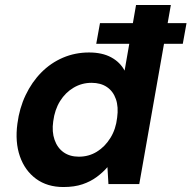

<svg xmlns="http://www.w3.org/2000/svg" viewBox="-20 -740 770 772"><path d="M367 -564 382 -647H730L715 -564ZM235 12Q170 12 125 -21Q80 -54 60 -111.5Q40 -169 50 -243Q58 -305 83 -357.5Q108 -410 146 -448.5Q184 -487 233 -508Q282 -529 338 -529Q391 -529 427 -509.5Q463 -490 481 -456L527 -720H667L540 0H416L412 -68Q394 -47 369 -28.5Q344 -10 311.5 1Q279 12 235 12ZM297 -110Q337 -110 369.5 -130Q402 -150 424 -185.5Q446 -221 451 -267Q457 -310 446 -341.5Q435 -373 410 -390Q385 -407 348 -407Q309 -407 276 -387.5Q243 -368 221.5 -333.5Q200 -299 194 -252Q188 -210 199.5 -177.5Q211 -145 236 -127.5Q261 -110 297 -110Z"/></svg>

Font: DM Sans 11pt ExtraBold
Style: Italic
Weight: 800
Italic angle: -10°
Version: Version 4.004;gftools[0.9.30]